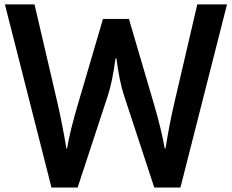

<svg xmlns="http://www.w3.org/2000/svg" viewBox="-20 -805 1040 861"><path d="M998 -785.2 789.1 36.1H671.9L536.1 -377Q515.1 -440.9 502 -543H498Q483.9 -437.5 463.9 -377L328.1 36.1H210.9L2 -785.2H134.8L237.8 -343.3Q258.3 -254.9 277.8 -139.2H280.8Q295.4 -224.6 331.1 -343.3L441.9 -720.2H558.1L668.9 -343.3Q704.1 -223.1 718.8 -139.2H722.2Q740.7 -254.4 761.7 -343.3L864.7 -785.2Z"/></svg>

Font: BIZ UDPGothic
Style: Bold
Weight: 700
Designer: TypeBank Co., Ltd.
Foundry: Morisawa Inc.
Version: Version 1.051